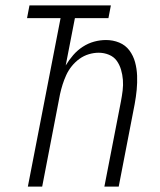

<svg xmlns="http://www.w3.org/2000/svg" viewBox="-20 -690 590 710"><path d="M83 0 204 -623H80L89 -670H390L381 -623H257L223 -448Q235 -468 250.5 -486Q266 -504 286 -517Q306 -530 328 -536Q350 -542 372 -542Q398 -542 421 -532.5Q444 -523 458.5 -503.5Q473 -484 479.5 -460Q486 -436 487 -410Q488 -384 485.5 -358Q483 -332 478 -305L419 0H366L427 -314Q431 -335 433.5 -355Q436 -375 434.5 -394.5Q433 -414 427.5 -432.5Q422 -451 411.5 -465.5Q401 -480 383 -487.5Q365 -495 345 -495Q327 -495 308.5 -489.5Q290 -484 274 -472.5Q258 -461 245.5 -445.5Q233 -430 225 -412.5Q217 -395 211.5 -377.5Q206 -360 202 -342L136 0Z"/></svg>

Font: Lode Dark Term
Style: Italic
Weight: 400
Italic angle: -11°
Monospace: yes
Designer: Belleve Invis
Foundry: Belleve Invis
Version: Version 29.2.0